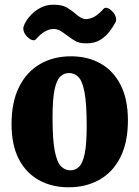

<svg xmlns="http://www.w3.org/2000/svg" viewBox="-20 -782 592 815"><path d="M271 13Q200 13 145 -17.5Q90 -48 59.5 -107.5Q29 -167 29 -255Q29 -349 61 -413Q93 -477 150 -510Q207 -543 281 -543Q353 -543 407.5 -512Q462 -481 492.5 -420.5Q523 -360 523 -271Q523 -178 491 -114.5Q459 -51 402 -19Q345 13 271 13ZM279 -59Q300 -59 315.5 -74Q331 -89 339.5 -129.5Q348 -170 348 -247Q348 -341 339 -389.5Q330 -438 313 -455Q296 -472 273 -472Q252 -472 236 -457Q220 -442 211.5 -401Q203 -360 203 -282Q203 -189 212.5 -141Q222 -93 239 -76Q256 -59 279 -59ZM346 -598Q316 -598 298.5 -608.5Q281 -619 264 -632Q250 -643 236.5 -651Q223 -659 207 -659Q191 -659 172 -649Q153 -639 131 -614Q128 -611 123 -611Q110 -611 94.5 -627Q79 -643 79 -661Q79 -666 80 -669Q87 -690 105 -711.5Q123 -733 149 -747.5Q175 -762 206 -762Q243 -762 263 -750.5Q283 -739 300 -724Q311 -714 322.5 -707.5Q334 -701 345 -701Q362 -701 380.5 -711Q399 -721 421 -746Q424 -749 429 -749Q442 -749 457.5 -733Q473 -717 473 -698Q473 -693 472 -691Q462 -671 446 -649.5Q430 -628 406 -613Q382 -598 346 -598Z"/></svg>

Font: Calistoga
Style: Regular
Weight: 400
Designer: Yvonne Schuttler, Eben Sorkin
Foundry: www.sorkintype.com
Version: Version 1.010; ttfautohint (v1.8.4.7-5d5b)